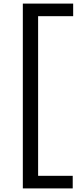

<svg xmlns="http://www.w3.org/2000/svg" viewBox="-20 -828 427 1068"><path d="M107 220V-808H387V-738H192V150H384.5V220Z"/></svg>

Font: Encode Sans Exp
Style: Regular
Weight: 400
Width: 7
Designer: Multiple Designers
Foundry: Impallari Type
Version: Version 3.002; ttfautohint (v1.8.3) -l 8 -r 50 -G 200 -x 14 